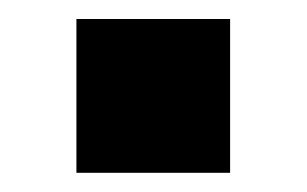

<svg xmlns="http://www.w3.org/2000/svg" viewBox="-20 -180 320 200"><path d="M59.6 -160.2Q99.6 -160.2 219.7 -160.2Q219.7 -120.1 219.7 0Q179.7 0 59.6 0Q59.6 -40 59.6 -160.2Z"/></svg>

Font: Alibu-Mazigh Belqasem 1
Style: Bold
Weight: 400
Designer: Mazigh Mubarik Belqasem
Version: Version 1.0